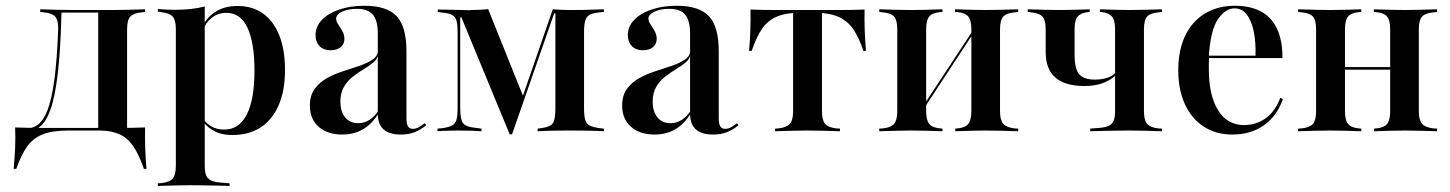

<svg xmlns="http://www.w3.org/2000/svg" viewBox="-20 -447 4938 654"><path d="M212.9 -2.4Q158.1 -2.4 125 10.9Q91.9 24.2 71.8 52.8Q51.6 81.5 35.5 128.2H26.6Q29.8 91.9 31.5 56.9Q33.1 21.8 31.5 -12.9Q52.4 -12.1 74.2 -11.7Q96 -11.3 116.9 -11.3H212.9H333.9V-2.4ZM65.3 1.6 67.7 -8.9Q90.3 -8.9 108.9 -22.2Q127.4 -35.5 141.5 -71Q155.6 -106.5 164.9 -173.4Q174.2 -240.3 178.2 -346.8Q179 -378.2 168.1 -390.3Q157.3 -402.4 129.8 -404.8L116.9 -406.5V-415.3Q149.2 -414.5 174.6 -413.7Q200 -412.9 227.4 -412.9H230.6H363.7Q391.1 -412.9 416.5 -413.7Q441.9 -414.5 474.2 -415.3V-406.5L461.3 -404.8Q434.7 -402.4 423.8 -390.3Q412.9 -378.2 412.9 -346.8V-207.3H314.5V-406.5L317.7 -404H186.3L189.5 -405.6Q186.3 -278.2 177 -198.4Q167.7 -118.5 152.4 -75Q137.1 -31.5 115.3 -14.9Q93.5 1.6 65.3 1.6ZM314.5 -2.4V-207.3H412.9V-2.4ZM314.5 -2.4 315.3 -10.5 393.5 -11.3H322.6H388.7Q409.7 -11.3 431.5 -11.7Q453.2 -12.1 474.2 -12.9Q473.4 21.8 474.6 56.9Q475.8 91.9 479 128.2H470.2Q454 81.5 435.1 52.8Q416.1 24.2 389.1 11.3Q362.1 -1.6 322.6 -2.4Z M628.2 183.9Q600.8 183.9 575.4 184.7Q550 185.5 517.7 186.3V177.4L530.6 176.6Q558.1 173.4 568.5 160.9Q579 148.4 579 117.7V-207.3H677.4V117.7Q677.4 138.7 682.3 150.4Q687.1 162.1 699.2 167.7Q711.3 173.4 732.3 175L762.1 177.4V186.3Q736.3 185.5 714.1 185.1Q691.9 184.7 671.4 184.3Q650.8 183.9 628.2 183.9ZM789.5 -426.6Q840.3 -426.6 876.2 -400.8Q912.1 -375 931.5 -326.2Q950.8 -277.4 950.8 -208.9Q950.8 -138.7 929.4 -89.1Q908.1 -39.5 868.1 -13.3Q828.2 12.9 771.8 12.9Q729.8 12.9 702.4 -4.8Q675 -22.6 666.9 -41.9L669.4 -47.6Q676.6 -31.5 696.4 -18.5Q716.1 -5.6 743.5 -5.6Q794.4 -5.6 820.6 -56.9Q846.8 -108.1 846.8 -207.3Q846.8 -301.6 823 -352.4Q799.2 -403.2 751.6 -403.2Q722.6 -403.2 701.6 -386.7Q680.6 -370.2 668.5 -340.3L665.3 -345.2Q678.2 -382.3 710.1 -404.4Q741.9 -426.6 789.5 -426.6ZM579 -207.3V-347.6Q579 -378.2 568.5 -390.3Q558.1 -402.4 529 -405.6L517.7 -407.3V-416.1Q537.9 -414.5 551.2 -414.1Q564.5 -413.7 578.2 -413.7Q606.5 -413.7 631 -416.5Q655.6 -419.4 677.4 -425V-416.1V-207.3Z M1266.9 -207.3V-333.1Q1266.9 -377.4 1250 -397.2Q1233.1 -416.9 1196 -416.9Q1166.1 -416.9 1145.6 -407.3Q1125 -397.6 1125 -383.9Q1125 -374.2 1132.3 -363.7Q1139.5 -353.2 1146.4 -340.7Q1153.2 -328.2 1153.2 -314.5Q1153.2 -296.8 1140.3 -286.3Q1127.4 -275.8 1105.6 -275.8Q1082.3 -275.8 1068.5 -289.9Q1054.8 -304 1054.8 -327.4Q1054.8 -356.5 1076.2 -379Q1097.6 -401.6 1135.5 -414.5Q1173.4 -427.4 1221 -427.4Q1298.4 -427.4 1331.5 -391.5Q1364.5 -355.6 1364.5 -272.6V-207.3ZM1146 11.3Q1095.2 11.3 1065.3 -15.3Q1035.5 -41.9 1035.5 -87.1Q1035.5 -122.6 1052.4 -145.2Q1069.4 -167.7 1095.6 -181.9Q1121.8 -196 1151.2 -205.2Q1180.6 -214.5 1207.3 -223.8Q1233.9 -233.1 1250.8 -245.2Q1267.7 -257.3 1267.7 -277.4V-260.5Q1265.3 -245.2 1250.8 -233.5Q1236.3 -221.8 1218.1 -210.9Q1200 -200 1181.9 -185.9Q1163.7 -171.8 1151.6 -151.2Q1139.5 -130.6 1139.5 -100.8Q1139.5 -66.9 1155.6 -47.2Q1171.8 -27.4 1200.8 -27.4Q1221 -27.4 1238.7 -38.7Q1256.5 -50 1270.2 -71.8V-62.1Q1247.6 -25 1216.9 -6.9Q1186.3 11.3 1146 11.3ZM1364.5 -44.4Q1364.5 -25 1369.8 -16.5Q1375 -8.1 1386.3 -8.1Q1397.6 -8.1 1408.1 -14.5Q1418.5 -21 1427.4 -27.4L1431.5 -20.2Q1413.7 -5.6 1393.5 2.8Q1373.4 11.3 1345.2 11.3Q1305.6 11.3 1286.3 -6.5Q1266.9 -24.2 1266.9 -59.7V-207.3H1364.5Z M1547.6 -78.2Q1547.6 -40.3 1557.3 -27.4Q1566.9 -14.5 1601.6 -11.3L1620.2 -8.9V0Q1608.9 -0.8 1588.7 -1.6Q1568.5 -2.4 1543.5 -2.4Q1528.2 -2.4 1514.5 -2Q1500.8 -1.6 1489.5 -1.2Q1478.2 -0.8 1470.2 0V-8.9L1487.1 -10.5Q1508.9 -13.7 1519.8 -19.4Q1530.6 -25 1534.7 -38.7Q1538.7 -52.4 1538.7 -78.2V-337.1Q1538.7 -362.9 1535.1 -376.2Q1531.5 -389.5 1520.2 -396Q1508.9 -402.4 1486.3 -404L1471 -406.5V-414.5Q1482.3 -414.5 1499.2 -414.1Q1516.1 -413.7 1537.1 -413.3Q1558.1 -412.9 1582.3 -412.1L1581.5 -412.9Q1598.4 -412.9 1614.1 -413.7Q1629.8 -414.5 1642.7 -416.1L1764.5 -112.9L1752.4 -95.2L1862.9 -415.3Q1875 -414.5 1889.5 -413.7Q1904 -412.9 1920.2 -412.9H1925.8Q1950.8 -412.9 1971.4 -413.3Q1991.9 -413.7 2008.9 -414.5Q2025.8 -415.3 2037.1 -415.3V-406.5L2021.8 -404.8Q1999.2 -402.4 1988.3 -396.4Q1977.4 -390.3 1973.4 -376.6Q1969.4 -362.9 1969.4 -337.1V-78.2Q1969.4 -52.4 1973.4 -38.7Q1977.4 -25 1988.7 -19.4Q2000 -13.7 2021.8 -10.5L2037.1 -8.9V0Q2025.8 -0.8 2009.3 -1.2Q1992.7 -1.6 1971.8 -2Q1950.8 -2.4 1926.6 -2.4H1920.2H1915.3Q1892.7 -2.4 1873 -2Q1853.2 -1.6 1837.5 -1.2Q1821.8 -0.8 1811.3 0V-8.9L1823.4 -10.5Q1854 -14.5 1862.9 -27Q1871.8 -39.5 1871.8 -78.2V-401.6H1867.7L1724.2 10.5H1716.1L1551.6 -387.9H1547.6Z M2330.6 -207.3V-333.1Q2330.6 -377.4 2313.7 -397.2Q2296.8 -416.9 2259.7 -416.9Q2229.8 -416.9 2209.3 -407.3Q2188.7 -397.6 2188.7 -383.9Q2188.7 -374.2 2196 -363.7Q2203.2 -353.2 2210.1 -340.7Q2216.9 -328.2 2216.9 -314.5Q2216.9 -296.8 2204 -286.3Q2191.1 -275.8 2169.4 -275.8Q2146 -275.8 2132.3 -289.9Q2118.5 -304 2118.5 -327.4Q2118.5 -356.5 2139.9 -379Q2161.3 -401.6 2199.2 -414.5Q2237.1 -427.4 2284.7 -427.4Q2362.1 -427.4 2395.2 -391.5Q2428.2 -355.6 2428.2 -272.6V-207.3ZM2209.7 11.3Q2158.9 11.3 2129 -15.3Q2099.2 -41.9 2099.2 -87.1Q2099.2 -122.6 2116.1 -145.2Q2133.1 -167.7 2159.3 -181.9Q2185.5 -196 2214.9 -205.2Q2244.4 -214.5 2271 -223.8Q2297.6 -233.1 2314.5 -245.2Q2331.5 -257.3 2331.5 -277.4V-260.5Q2329 -245.2 2314.5 -233.5Q2300 -221.8 2281.9 -210.9Q2263.7 -200 2245.6 -185.9Q2227.4 -171.8 2215.3 -151.2Q2203.2 -130.6 2203.2 -100.8Q2203.2 -66.9 2219.4 -47.2Q2235.5 -27.4 2264.5 -27.4Q2284.7 -27.4 2302.4 -38.7Q2320.2 -50 2333.9 -71.8V-62.1Q2311.3 -25 2280.6 -6.9Q2250 11.3 2209.7 11.3ZM2428.2 -44.4Q2428.2 -25 2433.5 -16.5Q2438.7 -8.1 2450 -8.1Q2461.3 -8.1 2471.8 -14.5Q2482.3 -21 2491.1 -27.4L2495.2 -20.2Q2477.4 -5.6 2457.3 2.8Q2437.1 11.3 2408.9 11.3Q2369.4 11.3 2350 -6.5Q2330.6 -24.2 2330.6 -59.7V-207.3H2428.2Z M2730.6 -2.4Q2703.2 -2.4 2677.8 -1.6Q2652.4 -0.8 2620.2 0V-8.9L2632.3 -9.7Q2659.7 -12.9 2670.6 -25.4Q2681.5 -37.9 2681.5 -68.5V-207.3H2779.8V-68.5Q2779.8 -37.9 2790.3 -25.4Q2800.8 -12.9 2828.2 -9.7L2841.1 -8.9V0Q2808.9 -0.8 2783.5 -1.6Q2758.1 -2.4 2730.6 -2.4ZM2711.3 -404Q2659.7 -404 2627.8 -391.1Q2596 -378.2 2576.2 -349.6Q2556.5 -321 2540.3 -273.4H2531.5Q2534.7 -309.7 2535.9 -345.2Q2537.1 -380.6 2536.3 -414.5Q2557.3 -413.7 2579 -413.3Q2600.8 -412.9 2621.8 -412.9H2711.3H2749.2H2839.5Q2860.5 -412.9 2882.3 -413.3Q2904 -413.7 2925 -414.5Q2924.2 -379.8 2925.4 -344.8Q2926.6 -309.7 2929.8 -273.4H2921Q2905.6 -320.2 2885.5 -348.8Q2865.3 -377.4 2833.5 -390.7Q2801.6 -404 2749.2 -404ZM2681.5 -207.3V-407.3H2779.8V-207.3Z M3337.9 -2.4Q3312.1 -2.4 3288.3 -1.6Q3264.5 -0.8 3233.9 0V-8.9L3241.9 -9.7Q3267.7 -12.1 3278.2 -25Q3288.7 -37.9 3288.7 -68.5V-207.3H3386.3V-68.5Q3386.3 -37.9 3397.2 -25.4Q3408.1 -12.9 3435.5 -9.7L3448.4 -8.9V0Q3416.1 -0.8 3390.7 -1.6Q3365.3 -2.4 3337.9 -2.4ZM3085.5 -2.4Q3058.1 -2.4 3032.7 -1.6Q3007.3 -0.8 2975 0V-8.9L2987.9 -9.7Q3015.3 -12.9 3025.8 -25.4Q3036.3 -37.9 3036.3 -68.5V-346.8Q3036.3 -378.2 3025.8 -390.3Q3015.3 -402.4 2987.9 -404.8L2975 -406.5V-415.3Q3007.3 -414.5 3032.7 -413.7Q3058.1 -412.9 3085.5 -412.9Q3111.3 -412.9 3135.5 -413.7Q3159.7 -414.5 3190.3 -415.3V-406.5L3181.5 -405.6Q3155.6 -403.2 3145.2 -390.7Q3134.7 -378.2 3134.7 -346.8V-68.5Q3134.7 -37.9 3145.2 -25Q3155.6 -12.1 3181.5 -9.7L3190.3 -8.9V0Q3159.7 -0.8 3135.5 -1.6Q3111.3 -2.4 3085.5 -2.4ZM3288.7 -207.3V-346.8Q3288.7 -378.2 3278.2 -390.7Q3267.7 -403.2 3241.9 -405.6L3233.1 -406.5V-415.3Q3263.7 -414.5 3287.9 -413.7Q3312.1 -412.9 3337.9 -412.9Q3365.3 -412.9 3390.7 -413.7Q3416.1 -414.5 3448.4 -415.3V-406.5L3435.5 -404.8Q3408.1 -402.4 3397.2 -390.3Q3386.3 -378.2 3386.3 -346.8V-207.3ZM3096 -29.8 3094.4 -40.3 3321.8 -385.5 3322.6 -375Z M3674.2 -154Q3608.1 -154 3575 -182.7Q3541.9 -211.3 3541.9 -269.4V-346.8Q3541.9 -378.2 3531 -390.3Q3520.2 -402.4 3492.7 -404.8L3480.6 -406.5V-415.3Q3512.9 -414.5 3538.3 -413.7Q3563.7 -412.9 3591.1 -412.9Q3616.9 -412.9 3640.3 -413.7Q3663.7 -414.5 3691.9 -415.3V-406.5L3683.9 -405.6Q3660.5 -402.4 3650.4 -390.3Q3640.3 -378.2 3640.3 -346.8V-262.9Q3640.3 -210.5 3656.9 -193.1Q3673.4 -175.8 3708.9 -175.8Q3733.9 -175.8 3752.4 -182.3Q3771 -188.7 3782.3 -201.6V-192.7Q3767.7 -176.6 3739.9 -165.3Q3712.1 -154 3674.2 -154ZM3827.4 -2.4Q3805.6 -2.4 3784.7 -2Q3763.7 -1.6 3741.9 -1.2Q3720.2 -0.8 3693.5 0V-8.9L3723.4 -11.3Q3745.2 -12.9 3756.9 -18.5Q3768.5 -24.2 3773.4 -35.9Q3778.2 -47.6 3778.2 -68.5V-346.8Q3778.2 -378.2 3768.1 -390.3Q3758.1 -402.4 3734.7 -405.6L3726.6 -406.5V-415.3Q3754.8 -414.5 3778.6 -413.7Q3802.4 -412.9 3827.4 -412.9Q3854.8 -412.9 3880.2 -413.7Q3905.6 -414.5 3937.9 -415.3V-406.5L3925 -404.8Q3897.6 -402.4 3887.1 -390.3Q3876.6 -378.2 3876.6 -346.8V-68.5Q3876.6 -37.9 3887.1 -25.4Q3897.6 -12.9 3925 -9.7L3937.9 -8.9V0Q3905.6 -0.8 3880.2 -1.6Q3854.8 -2.4 3827.4 -2.4Z M4177.4 11.3Q4122.6 11.3 4081 -15.3Q4039.5 -41.9 4016.5 -91.1Q3993.5 -140.3 3993.5 -207.3Q3993.5 -276.6 4017.3 -325.8Q4041.1 -375 4084.7 -401.2Q4128.2 -427.4 4187.1 -427.4Q4236.3 -427.4 4272.6 -409.3Q4308.9 -391.1 4328.6 -351.6Q4348.4 -312.1 4348.4 -249.2H4062.9L4061.3 -257.3H4256.5Q4258.1 -301.6 4250.8 -338.3Q4243.5 -375 4227.4 -396.8Q4211.3 -418.5 4184.7 -418.5Q4154 -418.5 4128.6 -381.5Q4103.2 -344.4 4097.6 -255.6L4098.4 -254.8Q4097.6 -243.5 4097.6 -232.7Q4097.6 -221.8 4097.6 -211.3Q4097.6 -123.4 4128.6 -72.2Q4159.7 -21 4217.7 -21Q4258.1 -21 4290.3 -43.5Q4322.6 -66.1 4341.1 -113.7L4350 -109.7Q4329.8 -51.6 4285.1 -20.2Q4240.3 11.3 4177.4 11.3Z M4764.5 -2.4Q4738.7 -2.4 4714.9 -1.6Q4691.1 -0.8 4660.5 0V-8.9L4668.5 -9.7Q4694.4 -12.1 4704.8 -25Q4715.3 -37.9 4715.3 -68.5V-207.3H4812.9V-68.5Q4812.9 -37.9 4823.8 -25.4Q4834.7 -12.9 4862.1 -9.7L4875 -8.9V0Q4842.7 -0.8 4817.3 -1.6Q4791.9 -2.4 4764.5 -2.4ZM4512.1 -2.4Q4484.7 -2.4 4459.3 -1.6Q4433.9 -0.8 4401.6 0V-8.9L4414.5 -9.7Q4441.9 -12.9 4452.4 -25.4Q4462.9 -37.9 4462.9 -68.5V-346.8Q4462.9 -378.2 4452.4 -390.3Q4441.9 -402.4 4414.5 -404.8L4401.6 -406.5V-415.3Q4433.9 -414.5 4459.3 -413.7Q4484.7 -412.9 4512.1 -412.9Q4537.9 -412.9 4562.1 -413.7Q4586.3 -414.5 4616.9 -415.3V-406.5L4608.1 -405.6Q4582.3 -403.2 4571.8 -390.7Q4561.3 -378.2 4561.3 -346.8V-68.5Q4561.3 -37.9 4571.8 -25Q4582.3 -12.1 4608.1 -9.7L4616.9 -8.9V0Q4586.3 -0.8 4562.1 -1.6Q4537.9 -2.4 4512.1 -2.4ZM4715.3 -207.3V-346.8Q4715.3 -378.2 4704.8 -390.7Q4694.4 -403.2 4668.5 -405.6L4659.7 -406.5V-415.3Q4690.3 -414.5 4714.5 -413.7Q4738.7 -412.9 4764.5 -412.9Q4791.9 -412.9 4817.3 -413.7Q4842.7 -414.5 4875 -415.3V-406.5L4862.1 -404.8Q4834.7 -402.4 4823.8 -390.3Q4812.9 -378.2 4812.9 -346.8V-207.3ZM4524.2 -209.7V-218.5H4754V-209.7Z"/></svg>

Font: Playfair 144pt SemiCondensed SemiBold
Style: Regular
Weight: 600
Width: 4
Designer: Claus Eggers Sørensen
Foundry: Claus Eggers Sørensen
Version: Version 2.203